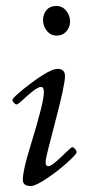

<svg xmlns="http://www.w3.org/2000/svg" viewBox="-20 -618 310 647"><path d="M84.5 -337.6Q149.2 -386 174.1 -386Q199 -386 199 -361.1Q199 -332.3 166.5 -209Q134 -85.7 134 -76.9Q134 -68.1 134.3 -65.4Q135.3 -58.1 143.3 -58.1Q151.4 -58.1 169.6 -74.1Q187.7 -90.1 204 -106.1Q220.2 -122.1 223.8 -122.1Q227.3 -122.1 232.7 -116.5Q238 -110.8 238 -104.7Q238 -98.6 206.7 -70.2Q175.3 -41.7 137.3 -16.4Q99.4 9 84 9Q56.9 9 56.9 -12Q56.9 -43.2 81.3 -122.1Q105.7 -200.9 116.8 -245.5Q127.9 -290 127.9 -307.5Q127.9 -325 118.2 -325Q108.4 -325 90 -310.2Q71.5 -295.4 56 -280.8Q40.5 -266.1 36.1 -266.1Q31.7 -266.1 26.9 -271.4Q22 -276.6 22 -281.2Q22 -285.9 40.9 -302.5Q59.8 -319.1 84.5 -337.6ZM170.9 -498Q150.6 -498 137.8 -514.3Q125 -530.5 125 -550.3Q125 -570.1 136.7 -584Q148.4 -597.9 169.4 -597.9Q190.4 -597.9 203.2 -581.7Q216.1 -565.4 216.1 -545.9Q216.1 -526.4 203.6 -512.2Q191.2 -498 170.9 -498Z"/></svg>

Font: Fanwood Text
Style: Italic
Weight: 400
Italic angle: -9°
Version: Version 1.101